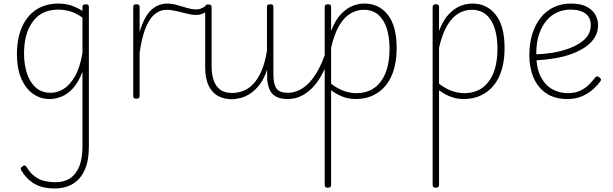

<svg xmlns="http://www.w3.org/2000/svg" viewBox="-20 -539 3443 1078"><path d="M287 519Q217 519 172.5 492.5Q128 466 99 417Q95 410 97 404.5Q99 399 107 395Q114 388 120.5 390.5Q127 393 129 399Q154 441 192 462.5Q230 484 292 484Q340 484 373.5 462Q407 440 425 395.5Q443 351 443 282V-136Q420 -76 389.5 -43Q359 -10 325 3.5Q291 17 259 17Q206 17 164.5 -13Q123 -43 99 -99Q75 -155 75 -235Q75 -285 84.5 -328.5Q94 -372 113 -407Q132 -442 160 -467Q188 -492 225 -505.5Q262 -519 309 -519Q345 -519 377 -509Q409 -499 443 -478V-500Q443 -508 447.5 -511.5Q452 -515 461 -515Q471 -515 475 -511.5Q479 -508 479 -500V285Q479 363 456 414.5Q433 466 390.5 492.5Q348 519 287 519ZM265 -18Q302 -18 337 -39.5Q372 -61 400.5 -110Q429 -159 443 -242V-440Q406 -467 371.5 -476Q337 -485 305 -485Q270 -485 240 -474.5Q210 -464 187.5 -443.5Q165 -423 148.5 -393Q132 -363 123.5 -324.5Q115 -286 115 -238Q115 -177 131.5 -126.5Q148 -76 181.5 -47Q215 -18 265 -18Z M745 15Q736 15 732 11.5Q728 8 728 0V-500Q728 -508 732 -511.5Q736 -515 745 -515Q755 -515 759.5 -511.5Q764 -508 764 -500V-360Q778 -407 795.5 -438.5Q813 -470 833.5 -487Q854 -504 875.5 -511.5Q897 -519 917 -519Q923 -519 926.5 -513.5Q930 -508 929.5 -501.5Q929 -495 925.5 -489.5Q922 -484 916 -484Q890 -484 866.5 -471.5Q843 -459 823.5 -431.5Q804 -404 789 -358Q774 -312 764 -244V0Q764 8 759.5 11.5Q755 15 745 15Z M1082 -455Q1058 -455 1029 -462.5Q1000 -470 970 -477Q940 -484 914 -484Q908 -484 904 -489.5Q900 -495 900 -501.5Q900 -508 904 -513.5Q908 -519 916 -519Q944 -519 973 -511Q1002 -503 1030.5 -494.5Q1059 -486 1082 -486Q1095 -486 1108 -491Q1121 -496 1134 -505Q1140 -508 1144.5 -504Q1149 -500 1151.5 -493Q1154 -486 1147 -481Q1131 -467 1115 -461Q1099 -455 1082 -455Z M1280 18Q1239 18 1205.5 0.5Q1172 -17 1152 -57Q1132 -97 1132 -161V-499Q1132 -507 1136 -510.5Q1140 -514 1149 -514Q1159 -514 1163.5 -510.5Q1168 -507 1168 -499V-169Q1168 -121 1180 -87Q1192 -53 1217 -35Q1242 -17 1283 -17Q1314 -17 1344 -28Q1374 -39 1400.5 -66Q1427 -93 1447.5 -139.5Q1468 -186 1479 -255V-500Q1479 -509 1483.5 -512Q1488 -515 1498 -515Q1507 -515 1511 -512Q1515 -509 1515 -500V-123Q1515 -66 1532.5 -42Q1550 -18 1597 -18Q1604 -18 1608 -12.5Q1612 -7 1612 -0.5Q1612 6 1608.5 11.5Q1605 17 1597 17Q1568 17 1547 10.5Q1526 4 1512 -9.5Q1498 -23 1490.5 -43.5Q1483 -64 1480 -91V-149Q1464 -99 1439.5 -66.5Q1415 -34 1388 -15.5Q1361 3 1332.5 10.5Q1304 18 1280 18Z M1595 17Q1586 17 1581 11.5Q1576 6 1576 -0.5Q1576 -7 1581 -12.5Q1586 -18 1595 -18Q1630 -18 1662 -34Q1694 -50 1720 -79Q1746 -108 1767.5 -148Q1789 -188 1805 -235Q1807 -244 1814.5 -244.5Q1822 -245 1827 -239Q1832 -233 1829 -223Q1815 -176 1793.5 -132.5Q1772 -89 1743 -56Q1714 -23 1677 -3Q1640 17 1595 17Z M1820 515Q1811 515 1807 511Q1803 507 1803 500V-500Q1803 -508 1807.5 -511.5Q1812 -515 1822 -515Q1831 -515 1835 -511.5Q1839 -508 1839 -500V-366Q1863 -427 1894 -459.5Q1925 -492 1958.5 -505.5Q1992 -519 2027 -519Q2107 -519 2157 -456.5Q2207 -394 2207 -269Q2207 -217 2197.5 -173Q2188 -129 2169 -94Q2150 -59 2122 -34.5Q2094 -10 2058 3.5Q2022 17 1976 17Q1940 17 1907 5Q1874 -7 1839 -32V500Q1839 507 1834.5 511Q1830 515 1820 515ZM1839 -69Q1877 -40 1912 -28Q1947 -16 1980 -16Q2014 -16 2043.5 -26Q2073 -36 2095.5 -56.5Q2118 -77 2134 -106.5Q2150 -136 2158.5 -176.5Q2167 -217 2167 -267Q2167 -332 2151 -381Q2135 -430 2103 -457Q2071 -484 2022 -484Q1983 -484 1947.5 -463Q1912 -442 1884.5 -395.5Q1857 -349 1839 -271Z M2426 515Q2417 515 2413 511Q2409 507 2409 500V-500Q2409 -508 2413.5 -511.5Q2418 -515 2428 -515Q2437 -515 2441 -511.5Q2445 -508 2445 -500V-366Q2469 -427 2500 -459.5Q2531 -492 2564.5 -505.5Q2598 -519 2633 -519Q2713 -519 2763 -456.5Q2813 -394 2813 -269Q2813 -217 2803.5 -173Q2794 -129 2775 -94Q2756 -59 2728 -34.5Q2700 -10 2664 3.5Q2628 17 2582 17Q2546 17 2513 5Q2480 -7 2445 -32V500Q2445 507 2440.5 511Q2436 515 2426 515ZM2445 -69Q2483 -40 2518 -28Q2553 -16 2586 -16Q2620 -16 2649.5 -26Q2679 -36 2701.5 -56.5Q2724 -77 2740 -106.5Q2756 -136 2764.5 -176.5Q2773 -217 2773 -267Q2773 -332 2757 -381Q2741 -430 2709 -457Q2677 -484 2628 -484Q2589 -484 2553.5 -463Q2518 -442 2490.5 -395.5Q2463 -349 2445 -271Z M3165 17Q3094 17 3046.5 -15.5Q2999 -48 2975.5 -103.5Q2952 -159 2952 -228Q2952 -294 2968.5 -347.5Q2985 -401 3015.5 -439.5Q3046 -478 3089 -498.5Q3132 -519 3186 -519Q3242 -519 3275 -501Q3308 -483 3323 -455Q3338 -427 3338 -398Q3338 -360 3319.5 -329.5Q3301 -299 3268 -276Q3235 -253 3190.5 -236.5Q3146 -220 3094 -211.5Q3042 -203 2985 -200L2986 -234Q3031 -235 3076.5 -242Q3122 -249 3162 -262.5Q3202 -276 3232.5 -295Q3263 -314 3280 -339.5Q3297 -365 3297 -398Q3297 -440 3267.5 -462.5Q3238 -485 3182 -485Q3146 -485 3112 -471Q3078 -457 3051 -426.5Q3024 -396 3007.5 -349.5Q2991 -303 2991 -236Q2991 -157 3016 -108.5Q3041 -60 3081 -38Q3121 -16 3167 -16Q3211 -16 3240.5 -31Q3270 -46 3290 -67Q3310 -88 3324 -106Q3329 -111 3334 -110Q3339 -109 3345 -105Q3350 -101 3353 -95.5Q3356 -90 3352 -84Q3339 -65 3313.5 -41Q3288 -17 3251 0Q3214 17 3165 17Z"/></svg>

Font: Playwrite NG Modern Thin
Style: Regular
Weight: 250
Designer: Veronika Burian, José Scaglione
Foundry: TypeTogether
Version: Version 1.002